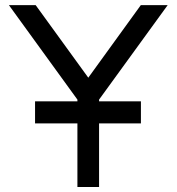

<svg xmlns="http://www.w3.org/2000/svg" viewBox="-20 -735 696 757"><path d="M535.6 -248.5H370.6V2.4H285.2V-248.5H118.2V-335.4H285.2V-342.3L15.1 -714.8H120.6L328.1 -428.7L535.2 -714.8H641.1L370.6 -342.3V-335.4H535.6Z"/></svg>

Font: Proletarsk
Style: Regular
Weight: 400
Designer: Peter Wiegel, original typeface by Carl Albert Fahrenwaldt 1901
Foundry: Peter Wiegel
Version: Version 1.000 2010 initial release